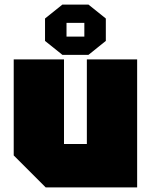

<svg xmlns="http://www.w3.org/2000/svg" viewBox="-20 -820 660 840"><path d="M580 -560V0H180L40 -140V-560H260V-190H360V-560ZM177 -641V-739L253 -800H367L443 -739V-641L367 -580H253ZM271 -660H349V-720H271Z"/></svg>

Font: Tektur Black
Style: Regular
Weight: 900
Designer: Adam Jagosz
Foundry: Adam Jagosz
Version: Version 1.005;gftools[0.9.30]